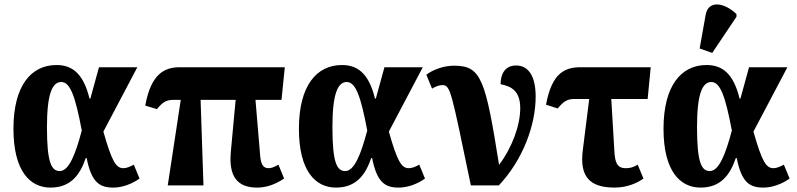

<svg xmlns="http://www.w3.org/2000/svg" viewBox="-20 -841 3614 871"><path d="M209 10C301 10 343 -48 369 -124H373C395 -13 432 10 494 10C535 10 580 -7 613 -31L587 -94C569 -84 553 -78 540 -78C507 -78 488 -106 449 -244L603 -536H429L390 -394H386C357 -514 302 -546 236 -546C121 -546 41 -452 41 -257C41 -65 116 10 209 10ZM251 -65C213 -65 193 -104 193 -264C193 -415 217 -469 258 -469C299 -469 322 -402 351 -249C323 -143 293 -65 251 -65Z M741 0H903L890 -388H1049L1027 -151C1017 -39 1058 10 1146 10C1182 10 1222 0 1269 -31L1243 -94C1224 -83 1211 -78 1198 -78C1173 -78 1163 -97 1160 -138L1139 -388H1257L1272 -536H796C728 -536 665 -508 639 -362L692 -346C719 -379 735 -388 768 -388H800Z M1504 10C1596 10 1638 -48 1664 -124H1668C1690 -13 1727 10 1789 10C1830 10 1875 -7 1908 -31L1882 -94C1864 -84 1848 -78 1835 -78C1802 -78 1783 -106 1744 -244L1898 -536H1724L1685 -394H1681C1652 -514 1597 -546 1531 -546C1416 -546 1336 -452 1336 -257C1336 -65 1411 10 1504 10ZM1546 -65C1508 -65 1488 -104 1488 -264C1488 -415 1512 -469 1553 -469C1594 -469 1617 -402 1646 -249C1618 -143 1588 -65 1546 -65Z M2116 0H2243C2353 -117 2410 -274 2410 -403C2410 -493 2379 -544 2321 -544C2286 -544 2252 -524 2251 -459C2303 -449 2340 -426 2340 -350C2340 -273 2304 -173 2244 -93C2182 -483 2163 -543 2040 -543C1993 -543 1944 -525 1914 -502L1940 -439C1956 -449 1974 -455 1986 -455C2024 -455 2026 -432 2116 0Z M2768 10C2828 10 2874 -13 2899 -31L2873 -94C2853 -82 2839 -78 2819 -78C2778 -78 2770 -105 2767 -157L2753 -392H2918L2932 -536H2615C2547 -536 2484 -515 2457 -366L2510 -349C2539 -384 2556 -392 2587 -392H2653L2624 -161C2608 -40 2655 10 2768 10Z M3211 -601 3321 -765V-777C3269 -828 3193 -844 3181 -773L3154 -621ZM3158 10C3250 10 3292 -48 3318 -124H3322C3344 -13 3381 10 3443 10C3484 10 3529 -7 3562 -31L3536 -94C3518 -84 3502 -78 3489 -78C3456 -78 3437 -106 3398 -244L3552 -536H3378L3339 -394H3335C3306 -514 3251 -546 3185 -546C3070 -546 2990 -452 2990 -257C2990 -65 3065 10 3158 10ZM3200 -65C3162 -65 3142 -104 3142 -264C3142 -415 3166 -469 3207 -469C3248 -469 3271 -402 3300 -249C3272 -143 3242 -65 3200 -65Z"/></svg>

Font: Noto Serif Condensed ExtraBold
Style: Regular
Weight: 800
Width: 3
Designer: Monotype Design Team
Foundry: Monotype Imaging Inc.
Version: Version 2.013